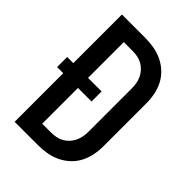

<svg xmlns="http://www.w3.org/2000/svg" viewBox="-215 -832 930 930"><g transform="rotate(45 250.0 -367.5)"><path d="M60 0V-333H18V-402H60V-735H219Q249 -735 279 -730Q309 -725 336.5 -712Q364 -699 386 -678.5Q408 -658 422 -631.5Q436 -605 442 -575Q448 -545 448 -515V-220Q448 -190 442 -160Q436 -130 422 -103.5Q408 -77 386 -56.5Q364 -36 336.5 -23Q309 -10 279 -5Q249 0 219 0ZM161 -88H219Q237 -88 254 -91Q271 -94 286.5 -102.5Q302 -111 314 -124Q326 -137 333.5 -152.5Q341 -168 344 -185.5Q347 -203 347 -220V-515Q347 -532 344 -549.5Q341 -567 333.5 -582.5Q326 -598 314 -611Q302 -624 286.5 -632.5Q271 -641 254 -644Q237 -647 219 -647H161V-402H254V-333H161Z"/></g></svg>

Font: Iosevka Custom Semibold
Style: Regular
Weight: 600
Designer: Belleve Invis
Foundry: Belleve Invis
Version: Version 27.0.2; ttfautohint (v1.8.4)